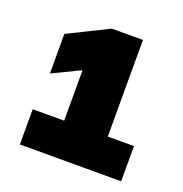

<svg xmlns="http://www.w3.org/2000/svg" viewBox="-87 -783 553 579"><g transform="rotate(20 190.0 -493.5)"><path d="M36 -282V-395H137V-557L48 -514V-641L177 -705H277V-395H361V-282Z"/></g></svg>

Font: Mulish Black
Style: Regular
Weight: 900
Designer: Vernon Adams
Foundry: Vernon Adams
Version: Version 3.603; ttfautohint (v1.8.3)